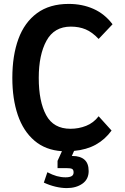

<svg xmlns="http://www.w3.org/2000/svg" viewBox="-20 -755 640 981"><path d="M484 -161 550 -88Q516.5 -42 469.5 -16Q422.5 10 358.5 16L347 42H351Q390 42 411.5 60.8Q433 79.5 433 119Q433 161 401 183.5Q369 206 321 206Q294 206 263.5 198.8Q233 191.5 204 178L222 125Q247.5 138.5 270 144.8Q292.5 151 315 151Q335 151 345.5 145.2Q356 139.5 356 126Q356 112.5 348.5 108.2Q341 104 320 104H274V67L296.5 17.5Q212.5 12 155.8 -36.5Q99 -85 71 -167.2Q43 -249.5 43 -357Q43 -471 74 -555.8Q105 -640.5 169.2 -687.8Q233.5 -735 331 -735Q400.5 -735 457.8 -709.5Q515 -684 555 -631L484 -556Q451 -591 417.5 -605Q384 -619 342 -619Q257 -619 217.5 -547Q178 -475 178 -357Q178 -236.5 215.8 -166.8Q253.5 -97 340 -97Q382 -97 420 -112Q458 -127 484 -161Z"/></svg>

Font: JuliaMono Latin
Style: Bold
Weight: 700
Monospace: yes
Designer: cormullion
Foundry: corm
Version: Version 0.038; ttfautohint (v1.8)